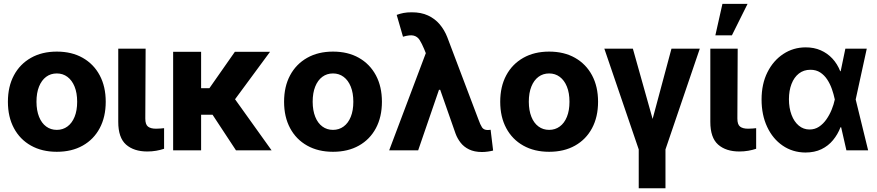

<svg xmlns="http://www.w3.org/2000/svg" viewBox="-20 -797 4648 1018"><path d="M281.2 7.8Q202.6 7.8 144.2 -25Q85.8 -57.7 53.9 -117.4Q21.9 -177.1 21.9 -257.4Q21.9 -338.2 53.9 -397.8Q85.8 -457.4 144.2 -490.4Q202.6 -523.4 281.2 -523.4Q360.4 -523.4 418.5 -490.4Q476.7 -457.4 508.6 -397.8Q540.6 -338.2 540.6 -257.4Q540.6 -177.1 508.7 -117.4Q476.9 -57.7 418.6 -25Q360.4 7.8 281.2 7.8ZM281.2 -108.4Q313.2 -108.4 337.5 -126.3Q361.9 -144.1 375.5 -177.6Q389.1 -211.1 389.1 -257.4Q389.1 -304.1 375.5 -337.6Q361.9 -371.2 337.6 -389.4Q313.4 -407.6 281.2 -407.6Q248.8 -407.6 224.6 -389.6Q200.4 -371.5 186.9 -337.9Q173.4 -304.4 173.4 -257.4Q173.6 -211.1 187.1 -177.6Q200.6 -144.1 224.8 -126.3Q249 -108.4 281.2 -108.4Z M607 -539.1H752.1L750.4 -168.9Q750.3 -136.7 764.8 -125.7Q779.3 -114.6 807.2 -114.6Q820.5 -114.6 830.8 -115.6Q841 -116.6 850 -117.4V-8.2Q830.7 -1.6 808 2.3Q785.4 6.2 760.9 6.2Q689.8 6.2 648.3 -30.4Q606.8 -67.1 607 -151.4Z M1046.3 -522.5V0H898V-522.5ZM1411.9 -522.5 1165.6 -188.5H1021.1L1002.9 -329.5H1090.4L1225.4 -522.5ZM1231.1 0 1088.5 -216.8 1216 -285 1419.9 0Z M1745.6 7.8Q1667 7.8 1608.6 -25Q1550.2 -57.7 1518.2 -117.4Q1486.2 -177.1 1486.2 -257.4Q1486.2 -338.2 1518.2 -397.8Q1550.2 -457.4 1608.6 -490.4Q1667 -523.4 1745.6 -523.4Q1824.7 -523.4 1882.9 -490.4Q1941 -457.4 1973 -397.8Q2005 -338.2 2005 -257.4Q2005 -177.1 1973.1 -117.4Q1941.2 -57.7 1883 -25Q1824.7 7.8 1745.6 7.8ZM1745.6 -108.4Q1777.5 -108.4 1801.9 -126.3Q1826.3 -144.1 1839.8 -177.6Q1853.4 -211.1 1853.4 -257.4Q1853.4 -304.1 1839.8 -337.6Q1826.3 -371.2 1802 -389.4Q1777.7 -407.6 1745.6 -407.6Q1713.2 -407.6 1689 -389.6Q1664.7 -371.5 1651.3 -337.9Q1637.8 -304.4 1637.8 -257.4Q1638 -211.1 1651.5 -177.6Q1664.9 -144.1 1689.2 -126.3Q1713.4 -108.4 1745.6 -108.4Z M2535.1 9Q2494.9 8.8 2467 -4.8Q2439.2 -18.4 2422 -40.7Q2404.8 -63 2395.6 -88.1L2304.2 -348.8L2245.4 -495.9L2228.8 -537.3Q2216.6 -566.2 2205.1 -584.6Q2193.6 -602.9 2173.7 -608.1Q2153.8 -613.3 2116.7 -602.3L2083.3 -718Q2099.8 -724.3 2119.3 -728.2Q2138.9 -732 2163.2 -731.8Q2212.7 -732 2249.4 -714.9Q2286 -697.9 2311.1 -668.3Q2336.2 -638.7 2351.3 -600.4L2516.3 -164.5Q2526.6 -135.5 2535.8 -121.5Q2545.1 -107.5 2566.5 -107.6Q2569.6 -107.5 2572 -108Q2574.4 -108.4 2581.3 -109L2594.6 1.2Q2584.9 4 2568.1 6.5Q2551.3 9 2535.1 9ZM2043.5 0 2256.9 -566 2350.9 -320.9H2307.5L2197.2 0Z M2891.6 7.8Q2813 7.8 2754.6 -25Q2696.2 -57.7 2664.2 -117.4Q2632.2 -177.1 2632.2 -257.4Q2632.2 -338.2 2664.2 -397.8Q2696.2 -457.4 2754.6 -490.4Q2813 -523.4 2891.6 -523.4Q2970.7 -523.4 3028.9 -490.4Q3087 -457.4 3119 -397.8Q3151 -338.2 3151 -257.4Q3151 -177.1 3119.1 -117.4Q3087.2 -57.7 3029 -25Q2970.7 7.8 2891.6 7.8ZM2891.6 -108.4Q2923.5 -108.4 2947.9 -126.3Q2972.3 -144.1 2985.8 -177.6Q2999.4 -211.1 2999.4 -257.4Q2999.4 -304.1 2985.8 -337.6Q2972.3 -371.2 2948 -389.4Q2923.7 -407.6 2891.6 -407.6Q2859.2 -407.6 2835 -389.6Q2810.7 -371.5 2797.3 -337.9Q2783.8 -304.4 2783.8 -257.4Q2784 -211.1 2797.5 -177.6Q2810.9 -144.1 2835.2 -126.3Q2859.4 -108.4 2891.6 -108.4Z M3184.2 -539.1H3335.5L3440.2 -166.4L3540.2 -539.1H3690.4L3508.4 -4.7V201.2H3366.6V-4.7Z M3746.2 -539.1H3891.3L3889.6 -168.9Q3889.5 -136.7 3904 -125.7Q3918.5 -114.6 3946.4 -114.6Q3959.7 -114.6 3969.9 -115.6Q3980.2 -116.6 3989.2 -117.4V-8.2Q3969.8 -1.6 3947.2 2.3Q3924.5 6.2 3900.1 6.2Q3829 6.2 3787.5 -30.4Q3746 -67.1 3746.2 -151.4ZM3772.9 -609.6 3810.4 -776.6H3943.7L3860.6 -609.6Z M4249.9 11.7Q4182.2 11 4129.7 -25Q4077.2 -60.9 4047.6 -124.2Q4017.9 -187.4 4017.9 -269.5Q4017.9 -351.8 4049 -413.9Q4080.1 -476 4133.3 -510.9Q4186.5 -545.9 4252.2 -545.9Q4296.1 -545.9 4331.6 -530.3Q4367.1 -514.7 4393.4 -486.5Q4419.6 -458.3 4434.9 -419.5H4480L4516.7 -270.5L4582.9 0H4467.7L4406 -270.5Q4400.4 -297.3 4390.8 -324.8Q4381.2 -352.2 4365.9 -375.5Q4350.6 -398.7 4328.8 -412.9Q4306.9 -427.1 4276.9 -427.1Q4241.2 -427.1 4215.7 -407.1Q4190.2 -387.1 4176.7 -351.9Q4163.1 -316.7 4163 -270.9Q4163.1 -224.3 4176.8 -188Q4190.4 -151.8 4215.1 -131.1Q4239.8 -110.4 4272.2 -110.4Q4300.4 -110.4 4322.7 -125.2Q4344.9 -140.1 4361.6 -164Q4378.3 -187.9 4389.5 -215.5Q4400.7 -243.1 4406 -268.6L4462.2 -539.1H4575.7L4516.7 -268.6L4480 -122.3H4436.4Q4422 -84.6 4396.8 -54.1Q4371.7 -23.5 4335.3 -5.9Q4298.8 11.7 4249.9 11.7Z"/></svg>

Font: Inter Display V
Style: Regular
Weight: 400
Designer: Rasmus Andersson
Foundry: rsms
Version: Version 3.015;git-src